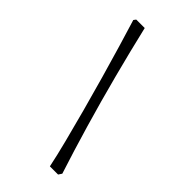

<svg xmlns="http://www.w3.org/2000/svg" viewBox="-254 -779 962 962"><g transform="rotate(45 227.5 -298.0)"><path d="M313 115Q300 52 279 -30Q258 -112 233.5 -203Q209 -294 183 -385Q157 -476 133 -557Q109 -638 90 -699L99 -711H159Q190 -579 227 -437.5Q264 -296 304 -159.5Q344 -23 383 97L371 115Z"/></g></svg>

Font: Labrada Medium
Style: Italic
Weight: 500
Italic angle: -7°
Designer: Mercedes Jáuregui
Foundry: Omnibus-Type Team
Version: Version 1.000